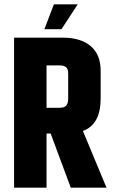

<svg xmlns="http://www.w3.org/2000/svg" viewBox="-20 -867 522 887"><path d="M195 -250V0H45V-693H271Q353 -693 399 -654Q445 -615 445 -540V-412Q445 -292 363 -262L472 0H307L214 -250ZM195 -565V-369H254Q277 -369 286 -379Q295 -389 295 -414V-527Q295 -549 285 -557Q275 -565 254 -565ZM339 -847 264 -732H185L229 -847Z"/></svg>

Font: Khand
Style: Bold
Weight: 700
Designer: Devanagari: Sanchit Sawaria, Jyotish Sonowal; Latin: Satya Rajpurohit
Foundry: Indian Type Foundry
Version: Version 1.101;PS 1.0;hotconv 1.0.78;makeotf.lib2.5.61930; tt